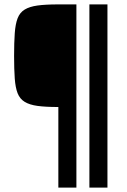

<svg xmlns="http://www.w3.org/2000/svg" viewBox="-20 -708 578 872"><path d="M245 144V-222Q187 -222 150.5 -227Q114 -232 92 -245.5Q70 -259 60 -284.5Q50 -310 47 -351.5Q44 -393 44 -454Q44 -515 47 -557Q50 -599 60 -625Q70 -651 92 -664.5Q114 -678 150.5 -683Q187 -688 244 -688H327V144ZM386 144V-688H468V144Z"/></svg>

Font: Saira SemiCondensed SemiBold
Style: Regular
Weight: 600
Width: 4
Designer: Hector Gatti with collaboration of the Omnibus-Type team
Foundry: Omnibus-Type
Version: Version 1.101